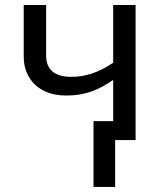

<svg xmlns="http://www.w3.org/2000/svg" viewBox="-20 -556 640 762"><path d="M429.2 -238.8Q407.7 -224.1 386.5 -212.4Q365.2 -200.7 342.8 -192.9Q320.3 -185.1 295.7 -180.9Q271 -176.8 243.2 -176.8Q203.1 -176.8 171.6 -188.2Q140.1 -199.7 118.7 -220.2Q97.2 -240.7 85.7 -268.8Q74.2 -296.9 74.2 -330.1V-536.1H163.1V-335.9Q163.1 -293 188.7 -272Q214.4 -251 263.2 -251Q306.6 -251 347.4 -265.1Q388.2 -279.3 429.2 -307.1V-536.1H518.1V0H437V186H351.1V-75.2H429.2Z"/></svg>

Font: Droid Sans Mono
Style: Regular
Weight: 400
Monospace: yes
Foundry: Ascender Corporation
Version: Version 1.00 build 112